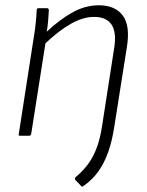

<svg xmlns="http://www.w3.org/2000/svg" viewBox="-20 -514 556 727"><path d="M295 191Q291 195 287 190L265 167Q263 164 263.5 162Q264 160 266 157Q295 133 314.5 106Q334 79 347 43.5Q360 8 367 -40L412 -330Q432 -450 336 -450Q295 -450 249.5 -424.5Q204 -399 152 -350L98 -6Q96 0 90 0H56Q49 0 51 -6L107 -367Q112 -395 115 -424.5Q118 -454 119 -476Q119 -483 126 -483H158Q164 -483 165 -476Q164 -459 162.5 -438Q161 -417 157 -394Q206 -440 254.5 -467Q303 -494 354 -494Q416 -494 445 -455Q474 -416 460 -333L413 -36Q405 18 390.5 59.5Q376 101 353.5 133.5Q331 166 295 191Z"/></svg>

Font: Sofia Sans Semi Condensed Light
Style: Italic
Weight: 300
Italic angle: -9°
Version: Version 4.100